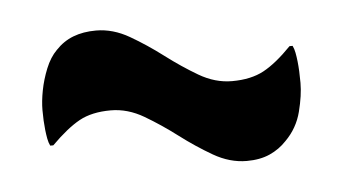

<svg xmlns="http://www.w3.org/2000/svg" viewBox="-33 -486 665 373"><g transform="rotate(-5 300.0 -300.0)"><path d="M420 -318Q457 -318 482 -331.5Q507 -345 537 -376H543Q546 -370 547.5 -362Q549 -354 550 -345Q551 -336 551.5 -325.5Q552 -315 552 -303Q552 -279 544 -247.5Q536 -216 513 -193Q499 -178 480 -169.5Q461 -161 435 -161Q402 -161 370 -179.5Q338 -198 307 -221.5Q276 -245 244.5 -263.5Q213 -282 180 -282Q143 -282 118.5 -268.5Q94 -255 63 -224H57Q54 -230 52.5 -238Q51 -246 50 -255Q49 -264 48.5 -273.5Q48 -283 48 -294Q48 -311 52 -332Q56 -353 64.5 -374Q73 -395 86 -408Q101 -424 120.5 -431.5Q140 -439 165 -439Q198 -439 230 -420.5Q262 -402 293 -378.5Q324 -355 355.5 -336.5Q387 -318 420 -318Z"/></g></svg>

Font: Recursive Monospace Casual
Style: Bold
Weight: 700
Version: Version 1.047